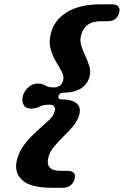

<svg xmlns="http://www.w3.org/2000/svg" viewBox="-20 -760 585 908"><path d="M256.5 -306Q252.5 -290 271.5 -290Q319.5 -290 342 -271.5Q364.5 -253 354.5 -215.5Q347.5 -190 327 -165Q306.5 -140 281.5 -115.8Q256.5 -91.5 236.2 -67.2Q216 -43 209.5 -18.5Q191.5 48 266.5 48H299Q343 48 332.5 88Q327.5 105 313.8 116.5Q300 128 277 128H224.5Q122.5 128 83.8 90.8Q45 53.5 60.5 -6Q72 -48 98.8 -81.2Q125.5 -114.5 155.8 -141.2Q186 -168 209.8 -190Q233.5 -212 238.5 -232.5Q248 -265 212 -265Q183.5 -265 167 -255.8Q150.5 -246.5 127 -246.5Q101.5 -246.5 91.5 -264.5Q81.5 -282.5 88 -306Q94 -329 113.8 -347Q133.5 -365 159 -365Q175 -365 184.2 -360.5Q193.5 -356 204 -351.2Q214.5 -346.5 233.5 -346.5Q269.5 -346.5 278.5 -379Q283.5 -399.5 271.8 -421.5Q260 -443.5 243.8 -470.2Q227.5 -497 218.8 -530.2Q210 -563.5 221.5 -605.5Q237 -665 296.2 -702.2Q355.5 -739.5 457 -739.5H509.5Q532.5 -739.5 540.5 -728.2Q548.5 -717 543.5 -699.5Q532.5 -659.5 488.5 -659.5H456.5Q381 -659.5 363.5 -593.5Q357 -569 364.2 -544.8Q371.5 -520.5 383.2 -496Q395 -471.5 402.5 -446.8Q410 -422 403 -396.5Q393 -359 360.2 -340.2Q327.5 -321.5 279.5 -321.5Q260.5 -321.5 256.5 -306Z"/></svg>

Font: Fraunces 9pt SuperSoft
Style: Bold Italic
Weight: 700
Italic angle: -16°
Version: Version 1.000;[b76b70a41]